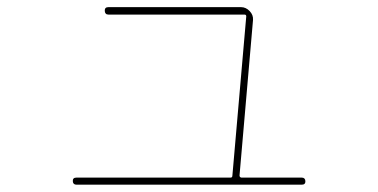

<svg xmlns="http://www.w3.org/2000/svg" viewBox="-20 -546 1040 528"><path d="M190.4 -38.1Q180.7 -38.1 180.2 -47.9Q179.7 -57.6 190.4 -57.6H614.3Q619.1 -57.6 619.1 -63.5L657.2 -501Q657.2 -505.9 652.3 -505.9H278.3Q268.6 -505.9 268.1 -516.1Q267.6 -526.4 278.3 -526.4H642.6Q656.2 -526.4 666.5 -515.6Q676.8 -504.9 675.8 -491.2L638.7 -63.5Q638.7 -58.6 643.6 -57.6H809.6Q819.3 -57.6 819.8 -47.9Q820.3 -38.1 809.6 -38.1Z"/></svg>

Font: Rounded-L Mgen+ 2m thin
Style: Regular
Weight: 100
Designer: [Source Han Sans]
Ryoko NISHIZUKA  (kana & ideographs); Paul D. Hunt (Latin, Greek & Cyrillic); Wenlong ZHANG  (bopomofo
Version: Version 1.059.20150602